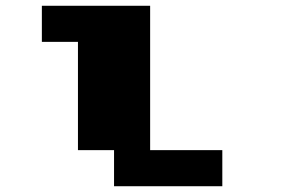

<svg xmlns="http://www.w3.org/2000/svg" viewBox="-20 -770 1040 665"><path d="M375 -125V-250H250V-625H125V-750H500V-250H750V-125Z"/></svg>

Font: Press Start 2P
Style: Regular
Weight: 400
Designer: CodeMan38
Foundry: CodeMan38
Version: Version 3.000